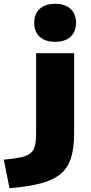

<svg xmlns="http://www.w3.org/2000/svg" viewBox="-101 -770 479 1010"><path d="M-81 70Q-25 65 9 57.5Q43 50 60 35.5Q77 21 83 -4Q89 -29 89 -70V-490H289V-70Q289 7 273 59.5Q257 112 218.5 144.5Q180 177 114 194.5Q48 212 -51 220ZM189 -550Q137 -550 108 -576.5Q79 -603 79 -650Q79 -697 108 -723.5Q137 -750 189 -750Q241 -750 270 -723.5Q299 -697 299 -650Q299 -603 270 -576.5Q241 -550 189 -550Z"/></svg>

Font: M PLUS 2 Thin Black
Style: Regular
Weight: 900
Version: Version 1.001